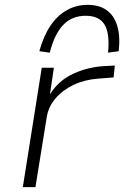

<svg xmlns="http://www.w3.org/2000/svg" viewBox="-20 -771 511 791"><path d="M74 0 152 -492H202L186 -384H187Q222 -440 283.5 -468Q345 -496 415 -499L453 -501L448 -452L384 -447Q329 -443 283.5 -421.5Q238 -400 209 -366Q180 -332 173 -291L126 0ZM185 -554 142 -560Q159 -622 187.5 -664.5Q216 -707 255 -729Q294 -751 341 -751Q389 -751 419.5 -729Q450 -707 463 -664.5Q476 -622 469 -560L425 -554Q433 -632 411 -669Q389 -706 333 -706Q277 -706 241 -669Q205 -632 185 -554Z"/></svg>

Font: Nunito Sans 7pt SemiExpanded ExtraLight
Style: Italic
Weight: 250
Width: 6
Italic angle: -9°
Designer: Vernon Adams
Foundry: Vernon Adams
Version: Version 3.101;gftools[0.9.27]